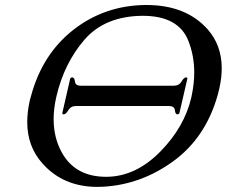

<svg xmlns="http://www.w3.org/2000/svg" viewBox="-20 -726 902 764"><path d="M557.6 -706.1H562.5Q720.2 -706.1 806.2 -609.4Q862.3 -545.9 862.3 -454.1Q862.3 -415 852.1 -371.1Q849.1 -357.9 845.2 -344.2Q796.9 -176.8 668.9 -84Q541 8.8 389.6 17.1Q378.4 17.6 367.2 17.6Q231.4 17.6 148.4 -76.2Q88.4 -143.6 88.4 -240.2Q88.4 -280.8 98.6 -326.7Q100.6 -335.4 103.5 -344.2Q148.4 -510.7 272 -607.4Q396 -704.1 557.6 -706.1ZM547.9 -663.1Q397.9 -662.1 316.4 -568.4Q235.4 -474.6 204.6 -342.8Q193.4 -294.9 193.4 -252Q193.4 -176.8 227.1 -117.2Q280.3 -23.4 399.9 -22.5H402.3Q519 -22.5 617.2 -122.1Q714.4 -220.7 741.7 -339.8L742.2 -342.8Q752.9 -392.1 752.9 -437.5Q752.9 -504.4 729.5 -563.5Q690.4 -663.1 547.9 -663.1ZM301.8 -384.8H670.4Q692.4 -384.8 702.1 -401.4Q711.9 -418 720.2 -418Q725.6 -418 725.6 -413.6Q725.6 -412.6 725.1 -411.1L694.3 -277.8Q692.9 -271 686 -271Q677.7 -271 675.8 -287.6Q673.8 -304.2 651.9 -304.2H283.2Q261.7 -304.2 252 -287.6Q242.2 -271 233.4 -271Q228 -271 228 -275.9Q228 -276.9 228.5 -278.3L258.8 -411.1Q260.3 -418 267.6 -418Q276.4 -418 278.3 -401.4Q280.3 -384.8 301.8 -384.8Z"/></svg>

Font: Caudex
Style: Italic
Weight: 400
Italic angle: -13°
Version: Version 1.04